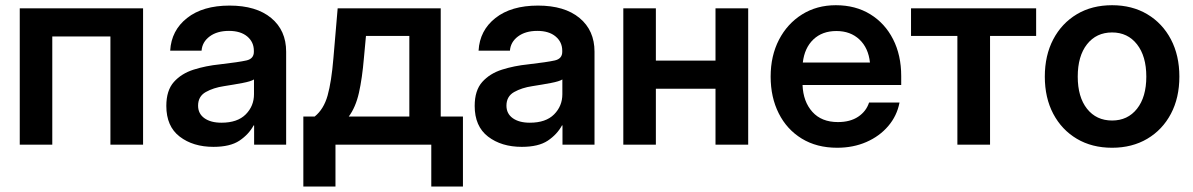

<svg xmlns="http://www.w3.org/2000/svg" viewBox="-20 -547 4510 726"><path d="M521 -515.6V0H397.5V-409.2H177.7V0H54.7V-515.6Z M787.1 8.3Q710 8.3 659.4 -30.5Q608.9 -69.3 608.9 -146.5Q608.9 -205.1 637.5 -237.1Q666 -269 712.2 -283.7Q758.3 -298.3 811.5 -303.7Q883.3 -312 911.6 -318.4Q939.9 -324.7 939.9 -351.1V-355Q939.9 -388.2 914.8 -409.2Q889.6 -430.2 845.7 -430.2Q800.8 -430.2 772.7 -409.2Q744.6 -388.2 742.2 -355.5H623.5Q627.9 -432.1 687.5 -479Q747.1 -525.9 848.1 -525.9Q948.7 -525.9 1005.4 -479Q1062 -432.1 1062 -351.6V0H940.9V-72.8H939Q920.4 -38.6 885.3 -15.1Q850.1 8.3 787.1 8.3ZM817.4 -83Q877.9 -83 909.2 -114.5Q940.4 -146 940.4 -190.9V-246.6Q929.2 -239.3 897 -233.2Q864.7 -227.1 826.7 -221.2Q787.1 -215.3 758.1 -199Q729 -182.6 729 -147.5Q729 -117.2 752.9 -100.1Q776.9 -83 817.4 -83Z M1127 158.2V-106.4H1169.9Q1204.1 -133.8 1218.8 -186Q1233.4 -238.3 1240.7 -327.1L1256.8 -515.6H1646.5V-106.4H1730.5V158.2H1610.8V0H1248.5V158.2ZM1298.8 -106.4H1527.8V-411.1H1363.8L1356 -327.1Q1349.6 -251 1337.2 -196Q1324.7 -141.1 1298.8 -106.4Z M1953.1 8.3Q1876 8.3 1825.4 -30.5Q1774.9 -69.3 1774.9 -146.5Q1774.9 -205.1 1803.5 -237.1Q1832 -269 1878.2 -283.7Q1924.3 -298.3 1977.5 -303.7Q2049.3 -312 2077.6 -318.4Q2106 -324.7 2106 -351.1V-355Q2106 -388.2 2080.8 -409.2Q2055.7 -430.2 2011.7 -430.2Q1966.8 -430.2 1938.7 -409.2Q1910.6 -388.2 1908.2 -355.5H1789.6Q1793.9 -432.1 1853.5 -479Q1913.1 -525.9 2014.2 -525.9Q2114.7 -525.9 2171.4 -479Q2228 -432.1 2228 -351.6V0H2106.9V-72.8H2105Q2086.4 -38.6 2051.3 -15.1Q2016.1 8.3 1953.1 8.3ZM1983.4 -83Q2043.9 -83 2075.2 -114.5Q2106.4 -146 2106.4 -190.9V-246.6Q2095.2 -239.3 2063 -233.2Q2030.8 -227.1 1992.7 -221.2Q1953.1 -215.3 1924.1 -199Q1895 -182.6 1895 -147.5Q1895 -117.2 1918.9 -100.1Q1942.9 -83 1983.4 -83Z M2460 -515.6V-317.9H2685.5V-515.6H2809.1V0H2685.5V-211.4H2460V0H2336.9V-515.6Z M3145.5 11.7Q3068.4 11.7 3011.7 -22.9Q2955.1 -57.6 2924.6 -118.4Q2894 -179.2 2894 -257.3Q2894 -335.9 2925.5 -396.7Q2957 -457.5 3012.7 -492.4Q3068.4 -527.3 3140.6 -527.3Q3214.8 -527.3 3270.5 -493.2Q3326.2 -459 3356.9 -398.7Q3387.7 -338.4 3387.7 -259.3V-225.6H3014.6Q3017.1 -162.6 3051.8 -124Q3086.4 -85.4 3148.4 -85.4Q3194.8 -85.4 3225.1 -105.7Q3255.4 -126 3266.1 -159.2H3381.3Q3371.6 -108.9 3338.6 -70.3Q3305.7 -31.7 3255.9 -10Q3206.1 11.7 3145.5 11.7ZM3015.6 -310.5H3269.5Q3263.7 -365.7 3229.7 -397.7Q3195.8 -429.7 3142.6 -429.7Q3088.9 -429.7 3055.4 -397.7Q3022 -365.7 3015.6 -310.5Z M3600.1 0V-411.1H3424.8V-515.6H3897.9V-411.1H3723.6V0Z M4185.1 11.7Q4108.9 11.7 4051.8 -22.2Q3994.6 -56.2 3962.6 -116.7Q3930.7 -177.2 3930.7 -257.3Q3930.7 -337.4 3962.6 -398.2Q3994.6 -459 4051.8 -493.2Q4108.9 -527.3 4185.1 -527.3Q4260.7 -527.3 4318.1 -493.2Q4375.5 -459 4407.5 -398.2Q4439.5 -337.4 4439.5 -257.3Q4439.5 -177.2 4407.5 -116.7Q4375.5 -56.2 4318.1 -22.2Q4260.7 11.7 4185.1 11.7ZM4185.1 -91.3Q4244.1 -91.3 4279.3 -135.7Q4314.5 -180.2 4314.5 -257.3Q4314.5 -334.5 4279.3 -379.4Q4244.1 -424.3 4185.1 -424.3Q4125.5 -424.3 4090.3 -379.6Q4055.2 -335 4055.2 -257.3Q4055.2 -180.2 4090.3 -135.7Q4125.5 -91.3 4185.1 -91.3Z"/></svg>

Font: Inter Display SemiBold
Style: Regular
Weight: 600
Designer: Rasmus Andersson
Foundry: rsms
Version: Version 4.001;git-9221beed3